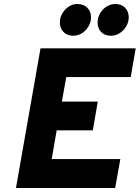

<svg xmlns="http://www.w3.org/2000/svg" viewBox="-20 -942 700 962"><path d="M347 -763Q316 -763 298 -782Q280 -801 280 -829Q280 -849 287.5 -865.5Q295 -882 307.5 -895Q320 -908 335.5 -915Q351 -922 367 -922Q399 -922 417.5 -903Q436 -884 436 -856Q436 -837 428.5 -820Q421 -803 408.5 -790Q396 -777 380 -770Q364 -763 347 -763ZM536 -763Q504 -763 486.5 -782Q469 -801 469 -829Q469 -848 476.5 -865Q484 -882 496 -894.5Q508 -907 524 -914.5Q540 -922 557 -922Q589 -922 607 -903Q625 -884 625 -856Q625 -837 617.5 -820Q610 -803 597 -790Q584 -777 568.5 -770Q553 -763 536 -763ZM183 -700H660L635 -556H312L290 -433H470L445 -289H264L239 -145H583L557 0H60Z"/></svg>

Font: Overpass Heavy
Style: Italic
Weight: 900
Italic angle: -10°
Designer: Delve Withrington, Dave Bailey
Foundry: Delve Fonts
Version: Version 3.000;DELV;Overpass